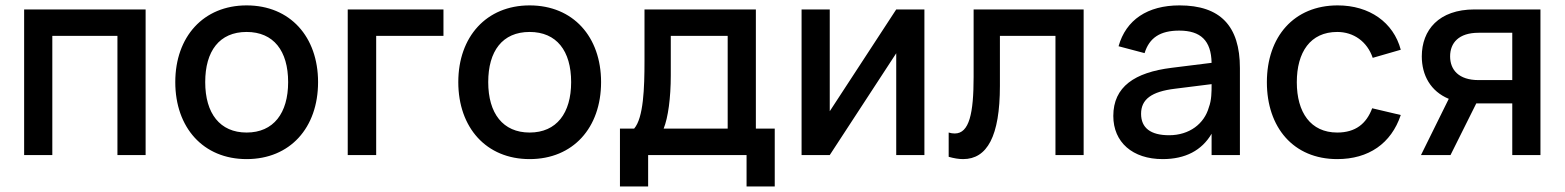

<svg xmlns="http://www.w3.org/2000/svg" viewBox="-20 -575 5802 712"><path d="M174 0V-442H415.5V0H520V-540H69.5V0Z M894.5 15C1055.5 15 1159.5 -101 1159.5 -270.5C1159.5 -438.5 1056 -555 894.5 -555C734.5 -555 630 -439 630 -270.5C630 -102 733.5 15 894.5 15ZM894.5 -83.5C795.5 -83.5 741 -154.5 741 -270.5C741 -385.5 793.5 -456.5 894.5 -456.5C994.5 -456.5 1048.5 -386.5 1048.5 -270.5C1048.5 -155.5 994.5 -83.5 894.5 -83.5Z M1375 0V-442H1624.5V-540H1269.5V0Z M1944 15C2105 15 2209 -101 2209 -270.5C2209 -438.5 2105.5 -555 1944 -555C1784 -555 1679.5 -439 1679.5 -270.5C1679.5 -102 1783 15 1944 15ZM1944 -83.5C1845 -83.5 1790.5 -154.5 1790.5 -270.5C1790.5 -385.5 1843 -456.5 1944 -456.5C2044 -456.5 2098 -386.5 2098 -270.5C2098 -155.5 2044 -83.5 1944 -83.5Z M2279 116.5H2383.5V0H2748.5V116.5H2853V-98H2783V-540H2370V-348.5C2370 -249.5 2366.5 -138 2331.5 -98H2279ZM2441 -98C2457.5 -138.5 2467.5 -212 2467.5 -295.5V-442H2678.5V-98Z M3303.5 -540 3057 -162.5V-540H2952.5V0H3057L3303.5 -377.5V0H3408V-540Z M3498 6.5C3517.5 12 3535 15 3551.5 15C3640.5 15 3688 -69.5 3688 -256.5V-442H3894V0H3998.5V-540H3590.5V-290C3590.5 -155 3574.5 -80 3520.5 -80C3513.5 -80 3506 -81 3498 -83.5Z M4354 -555C4235.5 -555 4155.5 -501.5 4128 -403.5L4224.5 -378C4242 -435 4282.5 -461.5 4353 -461.5C4432.5 -461.5 4471.5 -424.5 4473 -342L4324.5 -323.5C4188 -306.5 4108.5 -253.5 4108.5 -145C4108.5 -47.5 4180 15 4291.5 15C4375.5 15 4436.5 -17 4473 -79V0H4578V-322.5C4578 -479.5 4504.5 -555 4354 -555ZM4473 -263V-259.5C4473 -235.5 4473 -203.5 4463 -177.5C4446 -116 4390.5 -73.5 4315.5 -73.5C4247 -73.5 4211.5 -100.5 4211.5 -153C4211.5 -206.5 4250 -235.5 4337.5 -246Z M4939 15C5055 15 5139 -42.5 5174.5 -148.5L5068.5 -173.5C5047 -116 5006.5 -83.5 4939 -83.5C4840 -83.5 4789 -158.5 4789 -270C4789 -381.5 4839 -456.5 4939 -456.5C4999.5 -456.5 5050 -421 5070.5 -360.5L5174.5 -390.5C5147.5 -492 5058.5 -555 4940.5 -555C4778.5 -555 4678 -439 4678 -270C4678 -103 4776 15 4939 15Z M5359 0 5454.5 -191.5H5588V0H5692.5V-540H5448C5315.5 -540 5252.5 -463.5 5252.5 -366C5252.5 -296 5285 -236.5 5352.5 -208.5L5249.5 0ZM5588 -453.5V-278H5463C5389.5 -278 5357.5 -316 5357.5 -366C5357.5 -416 5389.5 -453.5 5463 -453.5Z"/></svg>

Font: Vela Sans SemBd
Style: Regular
Weight: 600
Designer: Principal design: Mikhail Sharanda - project Manrope.
Design modification: Ravid Balaliev
Foundry: Mikhail Sharanda
Version: Version 1.001